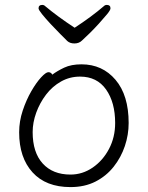

<svg xmlns="http://www.w3.org/2000/svg" viewBox="-20 -746 602 782"><path d="M284 -633Q249 -656 219 -678Q189 -700 164 -721Q159 -726 152 -726Q137 -726 137 -712Q137 -706 151.5 -688Q166 -670 186.5 -648Q207 -626 226 -607Q245 -588 254 -579Q265 -569 283 -569Q302 -569 314 -581Q325 -591 344 -609.5Q363 -628 382.5 -649.5Q402 -671 416 -688Q430 -705 430 -712Q430 -726 415 -726Q408 -726 403 -721Q353 -678 284 -633ZM193 -442Q188 -452 177 -452Q167 -452 147.5 -431Q128 -410 107.5 -374.5Q87 -339 72.5 -295.5Q58 -252 58 -207Q58 -104 112.5 -44Q167 16 267 16Q325 16 369 -6.5Q413 -29 443 -67Q473 -105 488.5 -151Q504 -197 504 -245Q504 -358 450.5 -421Q397 -484 312 -484Q270 -484 241.5 -470.5Q213 -457 193 -442ZM267 -35Q195 -35 154 -80Q113 -125 113 -208Q113 -247 127.5 -287Q142 -327 167.5 -360.5Q193 -394 228.5 -414Q264 -434 306 -434Q375 -434 412 -381.5Q449 -329 449 -245Q449 -187 424 -139.5Q399 -92 357.5 -63.5Q316 -35 267 -35Z"/></svg>

Font: Klee One
Style: Regular
Weight: 400
Designer: Fontworks Inc.
Foundry: Fontworks Inc.
Version: Version 1.100